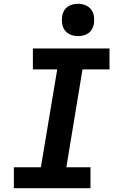

<svg xmlns="http://www.w3.org/2000/svg" viewBox="-20 -990 640 1010"><path d="M53 0V-110H195L281 -625H153V-735H556V-625H414L329 -110H456V0ZM390 -800Q370 -800 351.5 -807.5Q333 -815 321.5 -830Q310 -845 307 -865Q304 -885 307 -906Q309 -920 316.5 -933Q324 -946 336 -954.5Q348 -963 362 -966.5Q376 -970 390 -970Q411 -970 429.5 -962.5Q448 -955 459.5 -940Q471 -925 474 -905Q477 -885 474 -864Q471 -850 464 -837Q457 -824 445 -815.5Q433 -807 418.5 -803.5Q404 -800 390 -800Z"/></svg>

Font: Iosevka Slab XBdExObl
Style: Regular
Weight: 800
Width: 7
Italic angle: -9°
Monospace: yes
Designer: Belleve Invis
Foundry: Belleve Invis
Version: Version 11.1.0; ttfautohint (v1.8.3)